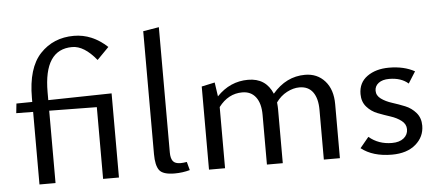

<svg xmlns="http://www.w3.org/2000/svg" viewBox="-49 -826 2141 941"><g transform="rotate(-5 1021.5 -356.0)"><path d="M189 -447V-408L501 -414V0H423V-353L189 -356V0H110V-357L27 -358L32 -405L110 -406V-426Q110 -573 175 -642Q240 -711 341 -711Q431 -711 505 -642L447 -583Q387 -657 328 -657Q189 -657 189 -447Z M775 4Q717 4 699.5 -20Q682 -44 682 -99V-704L760 -717V-101Q760 -72 770.5 -58Q781 -44 808 -44Q821 -44 839 -47L850 -6Q814 4 775 4Z M1453 -422Q1513 -422 1550.5 -380Q1588 -338 1588 -266V0H1509V-245Q1509 -301 1486.5 -332Q1464 -363 1420 -363Q1390 -363 1358.5 -346.5Q1327 -330 1305 -299Q1307 -279 1307 -266V0H1229V-245Q1229 -301 1205.5 -332Q1182 -363 1139 -363Q1070 -363 1023 -301V0H944V-409L1009 -423L1019 -354Q1084 -422 1173 -422Q1260 -422 1293 -343Q1360 -422 1453 -422Z M1844 5Q1750 5 1693 -40L1736 -92Q1783 -52 1849 -52Q1886 -52 1907 -69Q1928 -86 1928 -113Q1928 -138 1906 -155Q1884 -172 1853 -182Q1822 -192 1791 -204Q1760 -216 1738 -241Q1716 -266 1716 -304Q1716 -360 1758.5 -390.5Q1801 -421 1866 -421Q1940 -421 1992 -392L1956 -335Q1921 -366 1862 -366Q1829 -366 1810 -351.5Q1791 -337 1791 -314Q1791 -290 1813 -274Q1835 -258 1866.5 -248Q1898 -238 1929 -225.5Q1960 -213 1982 -187.5Q2004 -162 2004 -124Q2004 -69 1961 -32Q1918 5 1844 5Z"/></g></svg>

Font: EauTestInfant Medium
Style: Regular
Weight: 500
Designer: Christian Thalmann (Catharsis Fonts)
Version: Version 0.001;PS 000.001;hotconv 1.0.88;makeotf.lib2.5.64775